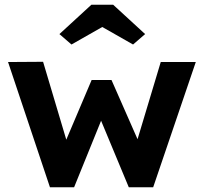

<svg xmlns="http://www.w3.org/2000/svg" viewBox="-20 -791 863 811"><path d="M191 0 14 -529 162 -530 260 -201 367 -453H451L561 -203L659 -529H807L627 0H524L407 -281L293 0ZM366 -771H458L593 -647L542 -603L412 -677L282 -603L231 -647Z"/></svg>

Font: Our Lexend SemiBold
Style: Regular
Weight: 600
Designer: Bonnie Shaver-Troup, Thomas Jockin
Foundry: Lexend
Version: Version 1.007